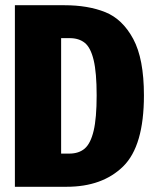

<svg xmlns="http://www.w3.org/2000/svg" viewBox="-20 -715 593 735"><path d="M531 -350Q531 -156 451.5 -78Q372 0 235 0H37V-695H226Q317 -695 383 -668.5Q449 -642 490 -566Q531 -490 531 -350ZM214 -569V-127H245Q282 -127 304.5 -146.5Q327 -166 338.5 -214.5Q350 -263 350 -350Q350 -437 338.5 -485Q327 -533 304.5 -551Q282 -569 247 -569Z"/></svg>

Font: Fira Sans Extra Condensed ExtraBold
Style: Regular
Weight: 800
Width: 1
Designer: Carrois Corporate & Edenspiekermann AG
Foundry: Carrois Corporate GbR & Edenspiekermann AG
Version: Version 4.203